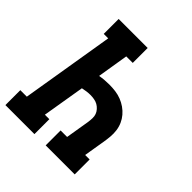

<svg xmlns="http://www.w3.org/2000/svg" viewBox="-201 -868 1001 1001"><g transform="rotate(45 299.5 -367.5)"><path d="M-1 0V-110H47L132 -625H99V-735H313V-625H265L237 -453Q254 -456 271.5 -457.5Q289 -459 307 -459Q330 -459 352.5 -456Q375 -453 395.5 -445Q416 -437 434 -424.5Q452 -412 466 -395.5Q480 -379 489 -359Q498 -339 501 -316.5Q504 -294 502 -271Q500 -248 496 -225L477 -110H510V0H296V-110H344L366 -243Q368 -257 368.5 -272Q369 -287 364.5 -299.5Q360 -312 350.5 -322.5Q341 -333 329.5 -339.5Q318 -346 303.5 -348.5Q289 -351 275 -351Q261 -351 247 -349Q233 -347 219 -344L180 -110H213V0Z"/></g></svg>

Font: Iosevka Slab XBdExObl
Style: Regular
Weight: 800
Width: 7
Italic angle: -9°
Monospace: yes
Designer: Belleve Invis
Foundry: Belleve Invis
Version: Version 11.1.0; ttfautohint (v1.8.3)